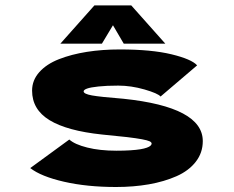

<svg xmlns="http://www.w3.org/2000/svg" viewBox="-20 -700 890 730"><path d="M608.5 -534H450.5L409.5 -604L367.5 -534H209.5L339 -679.5H479ZM421 11Q311 11 223.5 -9Q136 -29 95 -61L243.5 -169.5Q264 -151 311.8 -139Q359.5 -127 423 -127Q452 -127 475.2 -128.5Q498.5 -130 513.5 -132.5Q528.5 -135 538.2 -138.5Q548 -142 552.2 -146Q556.5 -150 556.5 -154Q556.5 -159 548.8 -162.8Q541 -166.5 519.8 -170.5Q498.5 -174.5 462.5 -178.8Q426.5 -183 368 -188.5Q235 -202.5 168.5 -243Q102 -283.5 102 -355.5Q102 -395 129.5 -425.8Q157 -456.5 204.2 -475Q251.5 -493.5 310.2 -502.8Q369 -512 435.5 -512Q556 -512 632.2 -493.5Q708.5 -475 729.5 -451.5L590.5 -333Q580.5 -345 529.5 -359.8Q478.5 -374.5 429.5 -374.5Q385 -374.5 354.5 -371.2Q324 -368 311 -363.2Q298 -358.5 298 -352.5Q298 -343 329.5 -337.2Q361 -331.5 449.5 -324.5Q751 -293 751 -163.5Q751 -119 724.2 -84.8Q697.5 -50.5 651 -30Q604.5 -9.5 546.2 0.8Q488 11 421 11Z"/></svg>

Font: League Mono Wide ExtraBold
Style: Regular
Weight: 800
Width: 8
Designer: Tyler Finck
Foundry: The League of Moveable Type / Tyler Finck
Version: Version 2.210